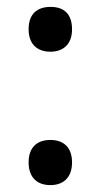

<svg xmlns="http://www.w3.org/2000/svg" viewBox="-20 -526 291 557"><path d="M63 -441C63 -398 88 -376 126 -376C164 -376 189 -398 189 -441C189 -486 165 -506 127 -506C87 -506 63 -485 63 -441ZM63 -55C63 -12 87 11 126 11C165 11 189 -12 189 -55C189 -98 165 -120 126 -120C87 -120 63 -98 63 -55Z"/></svg>

Font: Noto Sans Armenian SemiCondensed Medium
Style: Regular
Weight: 500
Width: 4
Designer: Monotype Design Team
Foundry: Monotype Imaging Inc.
Version: Version 2.008